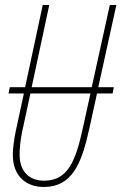

<svg xmlns="http://www.w3.org/2000/svg" viewBox="-20 -734 483 764"><path d="M154 10C267 10 305 -82 336 -225L366 -362H428L433 -387H371L443 -714H417L345 -387H106L176 -714H150L80 -387H19L14 -362H75L42 -209C35 -174 31 -142 31 -118C31 -34 83 10 154 10ZM155 -15C98 -15 58 -50 58 -119C58 -143 61 -175 68 -209L101 -362H340L310 -226C281 -92 250 -15 155 -15Z"/></svg>

Font: Noto Sans ExtraCondensed Thin
Style: Italic
Weight: 100
Width: 2
Italic angle: -12°
Designer: Monotype Design Team
Foundry: Monotype Imaging Inc.
Version: Version 2.013